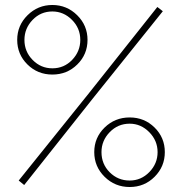

<svg xmlns="http://www.w3.org/2000/svg" viewBox="-20 -740 729 770"><path d="M290 -481.5Q249 -441 190 -441Q131 -441 90 -481.5Q49 -522 49 -580Q49 -638 90.5 -679Q132 -720 190 -720Q248 -720 289.5 -679Q331 -638 331 -580Q331 -522 290 -481.5ZM190 -466Q237 -466 269.5 -500Q302 -534 302 -580Q302 -627 268.5 -660.5Q235 -694 190 -694Q143 -694 110.5 -660Q78 -626 78 -580Q78 -533 111 -499.5Q144 -466 190 -466ZM600 -31Q559 10 500 10Q441 10 399.5 -31Q358 -72 358 -130Q358 -188 399.5 -228.5Q441 -269 500 -269Q559 -269 600 -228.5Q641 -188 641 -130Q641 -72 600 -31ZM500 -16Q546 -16 579 -50Q612 -84 612 -130Q612 -176 578.5 -210Q545 -244 500 -244Q453 -244 420 -210Q387 -176 387 -130Q387 -82 420 -49Q453 -16 500 -16ZM77 2 55 -16 334 -363 611 -712 633 -695 353 -346Z"/></svg>

Font: Raleway
Style: ExtraLight
Weight: 200
Designer: Matt McInerney, Pablo Impallari, Rodrigo Fuenzalida
Foundry: Matt McInerney, Pablo Impallari, Rodrigo Fuenzalida
Version: Version 2.001